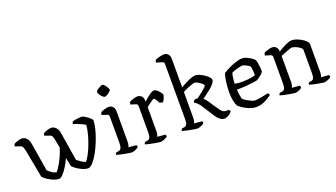

<svg xmlns="http://www.w3.org/2000/svg" viewBox="-69 -1345 3314 1891"><g transform="rotate(-20 1588.5 -400.0)"><path d="M299 0Q277 0 252.5 -9Q228 -18 205.5 -31Q183 -44 166 -57Q149 -70 141 -79L86 -373Q82 -389 76 -407.5Q70 -426 50 -432L-2 -450Q-2 -460 1.5 -467Q5 -474 6 -476Q17 -482 32.5 -487.5Q48 -493 62.5 -496.5Q77 -500 85 -500Q118 -500 138 -476.5Q158 -453 164 -415L212 -122Q224 -110 246.5 -93Q269 -76 298 -69Q317 -91 338 -126Q359 -161 378 -203Q397 -245 410 -288L394 -373Q391 -389 384.5 -407.5Q378 -426 358 -432L306 -450Q307 -460 310 -467Q313 -474 315 -476Q325 -482 340 -487.5Q355 -493 370 -496.5Q385 -500 393 -500Q423 -500 444 -477.5Q465 -455 471 -417L519 -119Q532 -109 554.5 -92.5Q577 -76 605 -67Q625 -91 646 -131Q667 -171 685 -219.5Q703 -268 716 -317.5Q729 -367 732 -409Q724 -415 707.5 -423Q691 -431 671.5 -439Q652 -447 635.5 -453Q619 -459 610 -461Q612 -471 614 -476.5Q616 -482 619 -486Q629 -490 645.5 -493Q662 -496 680 -498Q698 -500 713 -500Q724 -500 740.5 -491Q757 -482 774 -469.5Q791 -457 802.5 -445Q814 -433 814 -428Q814 -395 804 -351Q794 -307 777 -259Q760 -211 738.5 -165Q717 -119 693.5 -82Q670 -45 647 -22.5Q624 0 604 0Q582 0 558.5 -9Q535 -18 513 -31Q491 -44 474.5 -57Q458 -70 451 -78L432 -170Q413 -128 389 -89Q365 -50 341.5 -25Q318 0 299 0Z M1064 0Q1056 0 1035 -3Q1014 -6 989 -11Q964 -16 941.5 -21Q919 -26 907 -30Q907 -37 910 -43Q913 -49 916 -52L943 -57Q954 -59 962 -66Q970 -73 974 -89Q978 -105 978 -132V-407Q978 -416 974.5 -422Q971 -428 961 -431L906 -449Q907 -459 910 -466.5Q913 -474 916 -477Q931 -485 957 -492.5Q983 -500 997 -500Q1024 -500 1041 -481.5Q1058 -463 1058 -436V-115Q1058 -94 1054 -79.5Q1050 -65 1047 -59L1128 -52Q1130 -48 1132 -43Q1134 -38 1134 -31Q1129 -24 1115.5 -17Q1102 -10 1088 -5Q1074 0 1064 0ZM998 -606Q992 -606 982 -614Q972 -622 963 -633Q954 -644 948 -655.5Q942 -667 942 -674Q942 -681 950 -689.5Q958 -698 970.5 -706Q983 -714 995 -719.5Q1007 -725 1014 -725Q1021 -725 1030 -717Q1039 -709 1047.5 -697.5Q1056 -686 1061.5 -675Q1067 -664 1067 -656Q1067 -650 1059.5 -641.5Q1052 -633 1040.5 -624.5Q1029 -616 1017 -611Q1005 -606 998 -606Z M1366 0Q1359 0 1338 -3Q1317 -6 1291.5 -11Q1266 -16 1243.5 -21Q1221 -26 1209 -30Q1209 -37 1212 -43Q1215 -49 1218 -52L1245 -57Q1256 -59 1264 -66Q1272 -73 1276 -89Q1280 -105 1280 -132V-407Q1280 -416 1276.5 -422Q1273 -428 1263 -431L1208 -449Q1210 -460 1212.5 -467Q1215 -474 1218 -477Q1233 -485 1259 -492.5Q1285 -500 1299 -500Q1326 -500 1342.5 -482.5Q1359 -465 1359 -437V-423Q1368 -431 1383 -444.5Q1398 -458 1414.5 -470.5Q1431 -483 1446.5 -491.5Q1462 -500 1473 -500Q1484 -500 1497 -491Q1510 -482 1521.5 -469Q1533 -456 1540.5 -444.5Q1548 -433 1548 -428Q1548 -423 1544 -410.5Q1540 -398 1533.5 -384Q1527 -370 1519 -360Q1509 -360 1499 -363Q1489 -366 1484 -367Q1478 -379 1470.5 -392Q1463 -405 1456.5 -414Q1450 -423 1445 -423Q1440 -423 1428 -415.5Q1416 -408 1402 -398Q1388 -388 1376 -379Q1364 -370 1360 -366V-115Q1360 -94 1356 -79.5Q1352 -65 1349 -59L1431 -52Q1433 -50 1435.5 -44.5Q1438 -39 1438 -31Q1432 -24 1418.5 -17Q1405 -10 1390.5 -5Q1376 0 1366 0Z M1750 0Q1742 0 1721.5 -3Q1701 -6 1676.5 -11Q1652 -16 1629.5 -21Q1607 -26 1596 -30Q1596 -36 1598.5 -42Q1601 -48 1605 -52L1632 -57Q1649 -59 1657.5 -75Q1666 -91 1666 -132V-707Q1666 -715 1662.5 -722Q1659 -729 1649 -731L1586 -751Q1587 -760 1590 -767.5Q1593 -775 1594 -777Q1605 -782 1622.5 -787.5Q1640 -793 1657.5 -796.5Q1675 -800 1686 -800Q1712 -800 1729 -781.5Q1746 -763 1746 -736V-433Q1769 -447 1799.5 -462.5Q1830 -478 1859 -489Q1888 -500 1906 -500Q1924 -500 1948.5 -490Q1973 -480 1996 -464.5Q2019 -449 2035 -432.5Q2051 -416 2051 -402Q2051 -383 2032 -360.5Q2013 -338 1986.5 -316.5Q1960 -295 1936.5 -278.5Q1913 -262 1904 -255Q1909 -251 1918.5 -241.5Q1928 -232 1941 -213L2003 -120Q2016 -101 2032.5 -84Q2049 -67 2077 -67H2104Q2106 -65 2109.5 -59.5Q2113 -54 2113 -47Q2106 -35 2091.5 -24Q2077 -13 2061 -6.5Q2045 0 2033 0Q2011 0 1988 -17.5Q1965 -35 1948 -62L1870 -184Q1853 -211 1840 -224Q1827 -237 1818.5 -242.5Q1810 -248 1804 -251Q1805 -260 1810 -267Q1815 -274 1818 -277L1854 -281Q1863 -287 1879.5 -299.5Q1896 -312 1914.5 -326.5Q1933 -341 1946.5 -354.5Q1960 -368 1961 -376Q1961 -383 1951 -392.5Q1941 -402 1927 -411.5Q1913 -421 1899.5 -427.5Q1886 -434 1879 -434Q1862 -434 1823 -419.5Q1784 -405 1746 -384V-116Q1746 -96 1742 -80.5Q1738 -65 1735 -59L1816 -52Q1818 -49 1820 -43.5Q1822 -38 1822 -31Q1817 -24 1803.5 -17Q1790 -10 1775 -5Q1760 0 1750 0Z M2367 0Q2340 0 2311.5 -9.5Q2283 -19 2258 -33Q2233 -47 2216 -59.5Q2199 -72 2194 -78Q2180 -98 2172 -138Q2164 -178 2164 -222Q2164 -263 2167.5 -301Q2171 -339 2177 -370Q2183 -401 2190 -421Q2204 -430 2228.5 -443.5Q2253 -457 2283 -469.5Q2313 -482 2344 -491Q2375 -500 2402 -500Q2418 -500 2442 -489.5Q2466 -479 2487.5 -464.5Q2509 -450 2517 -439Q2524 -430 2528.5 -406.5Q2533 -383 2535.5 -356Q2538 -329 2537 -310Q2528 -296 2513.5 -283.5Q2499 -271 2484.5 -261Q2470 -251 2461 -246Q2451 -243 2419 -238.5Q2387 -234 2341.5 -230.5Q2296 -227 2245 -227Q2247 -192 2252 -162.5Q2257 -133 2263 -123Q2268 -118 2282.5 -108.5Q2297 -99 2315 -89Q2333 -79 2350 -72.5Q2367 -66 2379 -66Q2391 -66 2411 -69Q2431 -72 2452.5 -76Q2474 -80 2492 -84Q2510 -88 2519 -90Q2523 -87 2527 -80Q2531 -73 2531 -66Q2510 -50 2483.5 -34.5Q2457 -19 2427.5 -9.5Q2398 0 2367 0ZM2321 -282Q2347 -282 2374.5 -284.5Q2402 -287 2425 -291Q2448 -295 2460 -301Q2461 -314 2459.5 -333.5Q2458 -353 2456 -370Q2454 -387 2450 -395Q2448 -399 2433.5 -408Q2419 -417 2402.5 -424.5Q2386 -432 2375 -432Q2364 -432 2340 -426.5Q2316 -421 2293 -413.5Q2270 -406 2260 -399Q2255 -386 2251.5 -366.5Q2248 -347 2246 -326.5Q2244 -306 2244 -289Q2256 -286 2277.5 -284Q2299 -282 2321 -282Z M2776 0Q2769 0 2748.5 -3Q2728 -6 2702.5 -11Q2677 -16 2655 -21Q2633 -26 2621 -30Q2621 -37 2624.5 -43.5Q2628 -50 2630 -52L2657 -57Q2673 -59 2682.5 -73.5Q2692 -88 2692 -132V-407Q2692 -415 2688.5 -421.5Q2685 -428 2675 -431L2618 -449Q2620 -461 2622 -466.5Q2624 -472 2628 -477Q2643 -485 2669 -492.5Q2695 -500 2709 -500Q2738 -500 2754 -482.5Q2770 -465 2770 -436Q2793 -450 2819.5 -464.5Q2846 -479 2872 -489.5Q2898 -500 2917 -500Q2939 -500 2966 -490.5Q2993 -481 3018 -466Q3043 -451 3059 -434Q3075 -417 3075 -402V-115Q3075 -94 3071.5 -79.5Q3068 -65 3064 -59L3145 -52Q3148 -48 3150 -42.5Q3152 -37 3152 -31Q3146 -24 3133 -17Q3120 -10 3105.5 -5Q3091 0 3081 0Q3073 0 3052.5 -3Q3032 -6 3007.5 -11Q2983 -16 2961 -21Q2939 -26 2928 -30Q2928 -38 2931 -43.5Q2934 -49 2937 -52L2962 -56Q2973 -58 2980 -64.5Q2987 -71 2991 -87Q2995 -103 2995 -132V-371Q2995 -381 2983.5 -391.5Q2972 -402 2955 -411.5Q2938 -421 2921.5 -426.5Q2905 -432 2896 -432Q2889 -432 2872.5 -427Q2856 -422 2836 -414Q2816 -406 2798.5 -399Q2781 -392 2772 -389V-116Q2772 -96 2768 -81Q2764 -66 2760 -59L2840 -52Q2842 -48 2844 -42.5Q2846 -37 2846 -31Q2841 -23 2827.5 -16Q2814 -9 2800 -4.5Q2786 0 2776 0Z"/></g></svg>

Font: Texturina 12pt Light
Style: Regular
Weight: 300
Designer: Guillermo Torres Carreño
Foundry: Omnibus-Type
Version: Version 1.002